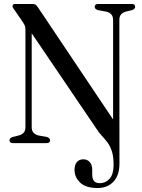

<svg xmlns="http://www.w3.org/2000/svg" viewBox="-20 -720 716 966"><path d="M461 -78.5 139.5 -552.5V-81Q139.5 -62.5 148 -53Q156.5 -43.5 171 -39L217 -30.5Q232 -25 232 -14.5Q232 0 215 0H45Q28 0 28 -14.5Q28 -25 42.5 -30.5L76.5 -39Q91 -43.5 99.5 -53Q108 -62.5 108 -81V-570.5Q108 -584.5 104.2 -592.5Q100.5 -600.5 93 -611.5L52.5 -670.5Q48 -676.5 45.5 -680.5Q43 -684.5 43 -689Q43 -700 56.5 -700H144.5Q152.5 -700 158 -696.8Q163.5 -693.5 171 -683L549 -119V-619Q549 -637.5 540.2 -647.2Q531.5 -657 516.5 -661L471 -669.5Q456.5 -675 456.5 -685.5Q456.5 -700 473.5 -700H643.5Q660 -700 660 -685.5Q660 -675 645.5 -669.5L611.5 -661Q597 -656.5 588.8 -647Q580.5 -637.5 580.5 -619L581 102.5Q581 163.5 550.2 194.8Q519.5 226 471 226Q412 226 383.5 199Q355 172 355 135Q355 109 367 95.2Q379 81.5 399.5 81.5Q419.5 81.5 431.8 95.8Q444 110 444 133.5V157.5Q444 202 481 201.5Q512 201.5 531.8 178.8Q551.5 156 551.5 111Q551.5 68 543 41.5Q534.5 15 520.8 -3.2Q507 -21.5 491.2 -38.2Q475.5 -55 461 -78.5Z"/></svg>

Font: Fraunces 144pt Soft
Style: Regular
Weight: 400
Version: Version 1.000;[0bf87f6ff]